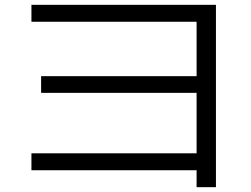

<svg xmlns="http://www.w3.org/2000/svg" viewBox="-20 -737 1040 794"><path d="M793 37V-33H110V-103H793V-353H150V-422H793V-647H110V-717H873V37Z"/></svg>

Font: M PLUS 1
Style: Regular
Weight: 400
Designer: Coji Morishita
Foundry: UNDERFOREST DESIGN
Version: Version 1.001